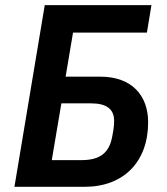

<svg xmlns="http://www.w3.org/2000/svg" viewBox="-20 -718 640 738"><path d="M35.5 0H305.8C454.9 0 549.4 -95.9 549.4 -247.9C549.4 -350.5 487.2 -423.3 365.8 -423.3H232.2L260.7 -592.7H544.7L562.1 -698.2H152ZM179 -102.6 215.9 -320.7H330.3C388.5 -320.7 418.7 -299.4 418.7 -253.2C418.7 -241.1 417.6 -229.4 415.8 -218L411.6 -194.6C400.6 -131 364.7 -102.6 294.4 -102.6Z"/></svg>

Font: Margiela Mono Italic SmBold It
Style: Regular
Weight: 600
Designer: Mike Abbink, Paul van der Laan, Pieter van Rosmalen
Foundry: Bold Monday
Version: Version 2.003 2021